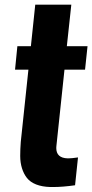

<svg xmlns="http://www.w3.org/2000/svg" viewBox="-20 -770 384 798"><path d="M189 7.3Q154.8 6.3 130.1 -3.4Q105.5 -13.2 92 -30.3Q78.6 -47.4 71.3 -70.8Q64 -94.2 64 -121.8Q64 -149.4 66.4 -180.7L98.1 -480.5H42.5L52.2 -578.1H108.4L126.5 -750.5H276.4L257.8 -578.1H343.8L333.5 -480.5H248L214.4 -163.1Q213.9 -158.7 213.9 -154.8Q213.9 -113.3 261.2 -111.8Q262.7 -111.8 264.2 -111.8Q277.3 -111.8 304.2 -115.7L292 0Q240.2 7.3 201.7 7.3Q194.8 7.3 189 7.3Z"/></svg>

Font: Oswald
Style: Demi-Bold
Weight: 600
Designer: Vernon Adams
Foundry: Vernon Adams
Version: 3.0; ttfautohint (v0.94.23-7a4d-dirty) -l 8 -r 50 -G 200 -x 